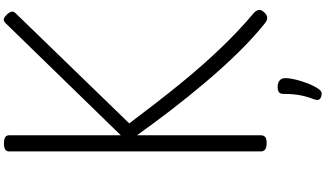

<svg xmlns="http://www.w3.org/2000/svg" viewBox="-384 -1078 1775 1048"><g transform="rotate(-90 504.0 -553.5)"><path d="M247 14Q224 14 213 6Q202 -2 202 -18V-1393Q202 -1420 246 -1420Q290 -1420 290 -1393V-782L902 -1411Q915 -1424 926 -1420.5Q937 -1417 950 -1403Q964 -1387 965 -1376.5Q966 -1366 956 -1356L355 -736Q465 -589 565.5 -465Q666 -341 763.5 -239Q861 -137 960 -54Q971 -44 974 -29.5Q977 -15 958 4Q945 17 931 17Q917 17 902 5Q821 -60 739.5 -143.5Q658 -227 579 -320.5Q500 -414 427 -509Q354 -604 290 -694V-18Q290 -2 280.5 6Q271 14 247 14ZM499 311Q487 306 484 297.5Q481 289 486 274Q498 244 504.5 216.5Q511 189 513.5 162Q516 135 516 105Q516 88 525.5 81Q535 74 554 74Q577 74 589.5 85Q602 96 602 115Q602 140 594 172.5Q586 205 573.5 237.5Q561 270 545 294Q535 310 525 313Q515 316 499 311Z"/></g></svg>

Font: Playwrite BE WAL
Style: Regular
Weight: 400
Designer: Veronika Burian, José Scaglione
Foundry: TypeTogether
Version: Version 1.002